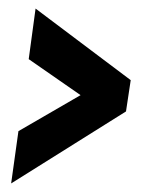

<svg xmlns="http://www.w3.org/2000/svg" viewBox="-20 -553 354 448"><path d="M6 -125 23 -247 168 -331 47 -415 63 -533 285 -366 274 -293Z"/></svg>

Font: Alumni Sans Thin ExtraBold
Style: Italic
Weight: 800
Italic angle: -8°
Version: Version 1.016